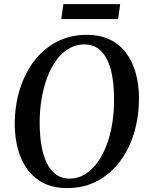

<svg xmlns="http://www.w3.org/2000/svg" viewBox="-20 -926 738 956"><path d="M314 10.5Q247 10.5 198 -14Q149 -38.5 117.2 -81.8Q85.5 -125 69.8 -182Q54 -239 53.5 -304Q53 -395.5 77.2 -476.5Q101.5 -557.5 148.2 -619.8Q195 -682 261.5 -717.2Q328 -752.5 412 -752.5Q480 -752.5 529 -728Q578 -703.5 609.5 -660.2Q641 -617 656.2 -561Q671.5 -505 672 -441.5Q672.5 -350 648.8 -268.2Q625 -186.5 578.5 -124Q532 -61.5 465.5 -25.5Q399 10.5 314 10.5ZM326 -36.5Q366.5 -36.5 401.2 -57Q436 -77.5 463.2 -114.2Q490.5 -151 509.8 -201Q529 -251 538.8 -310.5Q548.5 -370 548 -435.5Q547.5 -497 538.8 -546.8Q530 -596.5 512 -631.8Q494 -667 466.2 -686Q438.5 -705 400 -705Q359.5 -705 324.5 -685Q289.5 -665 262.2 -628.5Q235 -592 216 -542.5Q197 -493 187 -433.8Q177 -374.5 177.5 -309.5Q178 -247 187.2 -196.8Q196.5 -146.5 214.8 -110.8Q233 -75 260.8 -55.8Q288.5 -36.5 326 -36.5ZM295.5 -905.5H578.5L568 -831H285Z"/></svg>

Font: Merriweather 48pt Medium
Style: Italic
Weight: 500
Italic angle: -7.8°
Version: Version 2.101